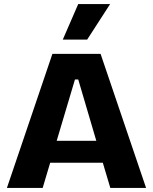

<svg xmlns="http://www.w3.org/2000/svg" viewBox="-20 -925 753 945"><path d="M14 0 238 -660H475L699 0H523L486 -124H227L190 0ZM349 -534 259 -232H454L365 -534ZM409 -730H289L365 -905H522Z"/></svg>

Font: Bricolage Grotesque 12pt ExtraBold
Style: Regular
Weight: 800
Designer: Mathieu Triay
Foundry: Atelier Triay
Version: Version 1.001; ttfautohint (v1.8.4.7-5d5b);gftools[0.9.33.de